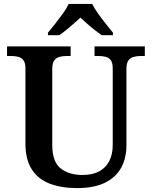

<svg xmlns="http://www.w3.org/2000/svg" viewBox="-20 -951 776 981"><path d="M374 10Q294 10 234.5 -12.5Q175 -35 142.5 -85.5Q110 -136 110 -217V-601Q110 -630 99.5 -643.5Q89 -657 72 -661Q55 -665 34 -665H16V-714H341V-665H322Q302 -665 284.5 -660.5Q267 -656 257 -642Q247 -628 247 -597V-210Q247 -125 289.5 -91Q332 -57 402 -57Q452 -57 486 -75Q520 -93 538 -127.5Q556 -162 556 -211V-601Q556 -630 546 -643.5Q536 -657 519 -661Q502 -665 481 -665H463V-714H720V-665H701Q681 -665 663.5 -660.5Q646 -656 636 -642Q626 -628 626 -597V-209Q626 -142 598.5 -93Q571 -44 515.5 -17Q460 10 374 10ZM225 -784Q241 -803 261.5 -829Q282 -855 301.5 -882Q321 -909 331 -931H451Q462 -909 481 -882Q500 -855 521 -829Q542 -803 557 -784V-771H500Q484 -782 464 -797.5Q444 -813 425 -830Q406 -847 391 -861Q376 -847 356.5 -830Q337 -813 318 -797.5Q299 -782 283 -771H225Z"/></svg>

Font: Noto Serif Khmer SemiBold
Style: Regular
Weight: 600
Version: Version 2.003